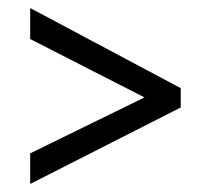

<svg xmlns="http://www.w3.org/2000/svg" viewBox="-20 -561 524 477"><path d="M55 -180 339 -319 55 -464V-541L429 -342V-294L55 -104Z"/></svg>

Font: Noto Sans Bengali UI Condensed
Style: Regular
Weight: 400
Width: 3
Designer: Jelle Bosma - Monotype Design Team
Foundry: Monotype Imaging Inc.
Version: Version 2.003